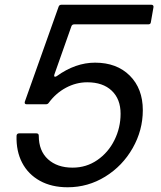

<svg xmlns="http://www.w3.org/2000/svg" viewBox="-20 -783 680 812"><path d="M50 -209Q51 -219 61 -219H134Q144 -219 144 -209Q144 -145 183 -109.5Q222 -74 287 -74Q345 -74 391.5 -106Q438 -138 464 -190.5Q490 -243 490 -302Q490 -364 452.5 -399.5Q415 -435 349 -435Q302 -435 259 -412Q216 -389 186 -348Q182 -342 174 -342H93Q82 -342 85 -353L228 -755Q231 -763 240 -763H620Q625 -763 627.5 -760Q630 -757 629 -752L618 -689Q617 -680 607 -680H294Q285 -680 282 -672L210 -468Q209 -466 209 -463Q209 -459 212 -458.5Q215 -458 220 -461Q299 -518 382 -518Q474 -518 529 -463Q584 -408 584 -317Q584 -232 541 -156.5Q498 -81 425 -36Q352 9 266 9Q198 9 148.5 -18.5Q99 -46 73.5 -95Q48 -144 50 -209Z"/></svg>

Font: Open Sauce Two
Style: Italic
Weight: 400
Italic angle: -10°
Designer: Alfredo Marco Pradil
Foundry: Creative Sauce Fz LLC
Version: Version 1.477